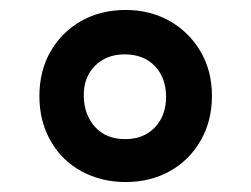

<svg xmlns="http://www.w3.org/2000/svg" viewBox="-20 -877 504 385"><path d="M405 -685Q405 -634 382 -594.5Q359 -555 320 -533.5Q281 -512 232 -512Q183 -512 143.5 -533.5Q104 -555 81.5 -594.5Q59 -634 59 -684Q59 -735 81.5 -774Q104 -813 143 -835Q182 -857 232 -857Q281 -857 320 -835Q359 -813 382 -774Q405 -735 405 -685ZM313 -683Q313 -721 290.5 -744.5Q268 -768 230 -768Q193 -768 170 -744.5Q147 -721 148 -683Q149 -646 171 -622Q193 -598 231 -598Q268 -598 290.5 -621.5Q313 -645 313 -683Z"/></svg>

Font: Libre Franklin Thin
Style: Bold
Weight: 700
Version: Version 3.000